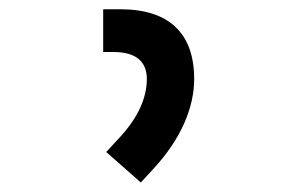

<svg xmlns="http://www.w3.org/2000/svg" viewBox="-20 -713 626 406"><path d="M277.8 -327.1 305.2 -356.9C363.3 -419.9 390.6 -486.3 390.6 -545.9C390.6 -642.6 337.4 -693.4 234.9 -693.4H198.2V-603H220.2C266.6 -603 290.5 -583.5 290.5 -545.9C290.5 -505.9 271.5 -463.9 233.9 -423.3L204.6 -391.6Z"/></svg>

Font: CaskaydiaCove Nerd Font
Style: Regular
Weight: 400
Designer: Aaron Bell
Foundry: Saja Typeworks
Version: Version 2111.1;Nerd Fonts 2.3.3